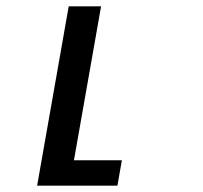

<svg xmlns="http://www.w3.org/2000/svg" viewBox="-20 -585 640 605"><path d="M196.5 -565H298.5L213 -80H364L350 0H97Z"/></svg>

Font: JuliaMono BoldItalic
Style: Regular
Weight: 700
Italic angle: -9°
Monospace: yes
Designer: cormullion
Foundry: corm
Version: Version 0.049; ttfautohint (v1.8.4)